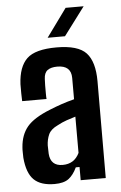

<svg xmlns="http://www.w3.org/2000/svg" viewBox="-55 -823 550 870"><g transform="rotate(-5 219.5 -388.5)"><path d="M158 7Q95 7 64 -23.5Q33 -54 27 -124Q27 -135 26.5 -148Q26 -161 27 -171Q31 -228 61.5 -264.5Q92 -301 168 -331Q195 -342 221.5 -351Q248 -360 279 -368V-465Q279 -522 216 -522Q187 -522 171.5 -510.5Q156 -499 155 -471Q154 -461 154 -441.5Q154 -422 154 -404Q154 -386 155 -380H44Q43 -394 43 -415.5Q43 -437 43 -457Q47 -536 85 -572.5Q123 -609 220 -609Q318 -609 355 -569Q392 -529 392 -440L391 0H277V-60H260Q244 -26 222 -9.5Q200 7 158 7ZM202 -76Q255 -76 278 -124V-289Q258 -283 237.5 -276Q217 -269 195 -257Q163 -242 153 -219.5Q143 -197 142 -170Q142 -148 143 -132Q147 -76 202 -76ZM184 -656 277 -784H359L263 -656Z"/></g></svg>

Font: Big Shoulders Text
Style: Bold
Weight: 700
Designer: Patric King
Foundry: XO Type Co
Version: Version 1.000; ttfautohint (v1.8.2)